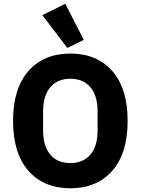

<svg xmlns="http://www.w3.org/2000/svg" viewBox="-20 -997 754 1029"><path d="M341 -740 207 -916 330 -977 429 -783ZM581.5 -81.5Q499 12 357 12Q215 12 132.5 -81.5Q50 -175 50 -349Q50 -523 132.5 -616.5Q215 -710 357 -710Q499 -710 581.5 -616.5Q664 -523 664 -349Q664 -175 581.5 -81.5ZM503 -297V-401Q503 -484 464.5 -529.5Q426 -575 357 -575Q288 -575 249.5 -529.5Q211 -484 211 -401V-297Q211 -214 249.5 -168.5Q288 -123 357 -123Q426 -123 464.5 -168.5Q503 -214 503 -297Z"/></svg>

Font: Aneliza
Style: Bold
Weight: 700
Designer: Mike Abbink, Paul van der Laan, Pieter van Rosmalen
Foundry: Bold Monday
Version: Version 3.0